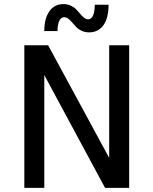

<svg xmlns="http://www.w3.org/2000/svg" viewBox="-20 -909 742 929"><path d="M411.1 -752.4Q391.1 -752.4 375 -760Q358.9 -767.6 348.6 -778.3Q338.4 -789.1 329.6 -799.8Q320.8 -810.5 311 -818.1Q301.3 -825.7 291 -825.7Q274.9 -825.7 266.6 -807.6Q258.3 -789.6 258.3 -758.8H194.3Q194.3 -819.3 218.8 -854.2Q243.2 -889.2 287.1 -889.2Q306.6 -889.2 322.8 -881.6Q338.9 -874 349.1 -863.3Q359.4 -852.5 368.4 -841.6Q377.4 -830.6 387 -823Q396.5 -815.4 406.2 -815.4Q421.9 -815.4 430.2 -834Q438.5 -852.5 438.5 -886.2H505.4Q505.4 -821.8 480.5 -787.1Q455.6 -752.4 411.1 -752.4ZM97.7 0V-689.9H212.9L508.3 -145V-689.9H605V0H488.3L194.3 -545.9V0Z"/></svg>

Font: HK Grotesk Medium
Style: Regular
Weight: 500
Designer: Alfredo Marco Pradil and Stefan Peev
Foundry: Hanken Design Co.
Version: Version 1.045;PS 001.045;hotconv 1.0.88;makeotf.lib2.5.64775